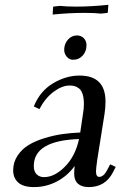

<svg xmlns="http://www.w3.org/2000/svg" viewBox="-20 -763 515 790"><path d="M34.2 -62Q34.2 -95.2 52 -122.3Q69.8 -149.4 97.7 -166.3Q125.5 -183.1 163.1 -194.6Q200.7 -206.1 236.6 -211.2Q272.5 -216.3 310.1 -217.8L320.8 -290Q325.2 -315.4 325.2 -334Q325.2 -358.9 320.1 -375.2Q314.9 -391.6 305.4 -398.9Q295.9 -406.2 287.1 -408.7Q278.3 -411.1 266.1 -411.1Q234.9 -411.1 200.2 -385Q165.5 -358.9 142.1 -314L119.1 -325.2Q145 -388.7 198.5 -420.4Q252 -452.1 307.1 -452.1Q414.1 -452.1 414.1 -345.2Q414.1 -320.3 410.2 -294.9L379.9 -104Q375 -68.8 375 -58.1Q375 -35.2 388.2 -35.2Q406.7 -35.2 421.9 -64.9L433.1 -86.9L456.1 -76.2L444.8 -54.2Q413.6 6.8 345.2 6.8Q316.4 6.8 300.8 -7.1Q285.2 -21 285.2 -47.9Q285.2 -60.5 287.1 -80.1Q257.8 -39.1 213.6 -16.1Q169.4 6.8 120.1 6.8Q75.7 6.8 54.9 -12Q34.2 -30.8 34.2 -62ZM119.1 -80.1Q119.1 -57.1 130.9 -45.7Q142.6 -34.2 161.1 -34.2Q204.6 -34.2 247.3 -77.4Q290 -120.6 305.2 -190.9Q119.1 -184.6 119.1 -80.1ZM196.8 -703.1 198.2 -731 199.2 -735.8 226.1 -738.8Q252.9 -735.8 293.9 -735.8Q354.5 -735.8 425.8 -743.2L423.8 -714.8L422.9 -710L396 -707Q369.1 -710 329.1 -710Q263.7 -710 196.8 -703.1ZM244.1 -558.1Q244.1 -582 259.3 -599.6Q274.4 -617.2 296.9 -617.2Q313 -617.2 324.5 -606.2Q335.9 -595.2 335.9 -576.2Q335.9 -551.8 320.3 -534.4Q304.7 -517.1 280.8 -517.1Q265.1 -517.1 254.6 -529.8Q244.1 -542.5 244.1 -558.1Z"/></svg>

Font: Dihjauti
Style: Bold Italic
Weight: 700
Italic angle: -9°
Designer: T. Christopher White
Version: Version 3.0.0